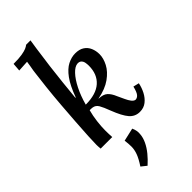

<svg xmlns="http://www.w3.org/2000/svg" viewBox="-315 -817 1149 1149"><g transform="rotate(-45 259.5 -242.0)"><path d="M379 11Q339 11 313 -19Q287 -49 260 -119Q244 -162 231.5 -183.5Q219 -205 196 -208Q190 -209 184.5 -209Q179 -209 173 -209Q163 -172 158 -131.5Q153 -91 153 -58Q153 -43 153.5 -28Q154 -13 155 0H57Q56 -12 55.5 -18.5Q55 -25 55 -34Q55 -56 57.5 -104.5Q60 -153 64.5 -217.5Q69 -282 74.5 -352.5Q80 -423 87.5 -491Q95 -559 102 -612Q106 -636 108.5 -649.5Q111 -663 113 -679Q97 -678 77.5 -677Q58 -676 43 -675L47 -727Q92 -727 118.5 -731.5Q145 -736 159 -742Q173 -748 181 -755H218Q213 -726 208.5 -692.5Q204 -659 199.5 -626Q195 -593 191 -564Q184 -503 177 -442Q170 -381 165 -322H168Q195 -396 225 -437Q255 -478 287.5 -494.5Q320 -511 352 -511Q387 -511 409 -496.5Q431 -482 441.5 -457.5Q452 -433 452 -404Q452 -370 432.5 -332.5Q413 -295 370.5 -264.5Q328 -234 260 -221V-220Q298 -219 316.5 -202Q335 -185 348 -153Q359 -130 368.5 -109Q378 -88 388.5 -74.5Q399 -61 411 -59Q426 -59 437.5 -72.5Q449 -86 458 -124L495 -115Q489 -84 474 -55Q459 -26 435.5 -7.5Q412 11 379 11ZM180 -249Q268 -249 313 -289Q358 -329 358 -401Q358 -414 355.5 -427.5Q353 -441 344 -450Q335 -459 318 -458Q295 -456 269 -428.5Q243 -401 219.5 -354.5Q196 -308 180 -249ZM183 271 149 244Q176 203 186 175Q196 147 196 122.5Q196 98 192 68L275 49Q282 64 284.5 78.5Q287 93 285 108Q283 134 269.5 162.5Q256 191 233.5 218.5Q211 246 183 271Z"/></g></svg>

Font: Lora Medium
Style: Italic
Weight: 500
Italic angle: -3°
Designer: Olga Karpushina, Alexei Vanyashin (Cyrillic)
Foundry: Cyreal
Version: Version 3.004